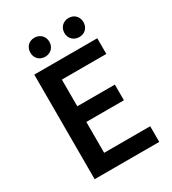

<svg xmlns="http://www.w3.org/2000/svg" viewBox="-198 -933 934 1040"><g transform="rotate(-30 269.0 -413.5)"><path d="M83 -654V0H487V-98H199V-291H434V-389H199V-556H477V-654ZM337 -767C337 -733 362 -708 397 -708C432 -708 456 -733 456 -767C456 -802 432 -827 397 -827C362 -827 337 -802 337 -767ZM183 -708C218 -708 243 -733 243 -767C243 -802 218 -827 183 -827C148 -827 124 -802 124 -767C124 -733 148 -708 183 -708Z"/></g></svg>

Font: DAIFUKU Sans Semibold
Style: Regular
Weight: 600
Designer: Original font ‘Source Sans 3’ : Paul D. Hunt
Foundry: Daifuku
Version: Version 1.000